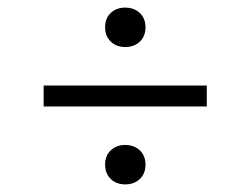

<svg xmlns="http://www.w3.org/2000/svg" viewBox="-20 -576 660 506"><path d="M257 -142Q257 -166 272 -180Q287 -194 310 -194Q325 -194 337.2 -187.8Q349.5 -181.5 356.5 -169.8Q363.5 -158 363.5 -142Q363.5 -126 356.5 -114.2Q349.5 -102.5 337.2 -96.2Q325 -90 310 -90Q295 -90 283 -96.2Q271 -102.5 264 -114.2Q257 -126 257 -142ZM257 -504Q257 -528 272 -542Q287 -556 310 -556Q325 -556 337.2 -549.8Q349.5 -543.5 356.5 -531.8Q363.5 -520 363.5 -504Q363.5 -488 356.5 -476.2Q349.5 -464.5 337.2 -458.2Q325 -452 310 -452Q295 -452 283 -458.2Q271 -464.5 264 -476.2Q257 -488 257 -504ZM95 -350.5H525V-295.5H95Z"/></svg>

Font: Monaspace Neon Var ExtraLight
Style: Regular
Weight: 200
Designer: Riley Cran and the Lettermatic Team
Version: Version 1.200 (Monaspace Neon Var)